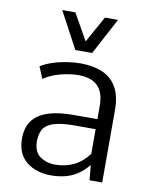

<svg xmlns="http://www.w3.org/2000/svg" viewBox="-87 -839 720 912"><g transform="rotate(10 273.0 -382.5)"><path d="M222.7 8.8Q148.9 8.8 102.5 -29.1Q56.2 -66.9 56.2 -140.6Q56.2 -177.2 68.8 -205.6Q81.5 -233.9 108.2 -253.2Q134.8 -272.5 177.2 -282.5Q219.7 -292.5 278.3 -292.5H393.1V-356.9Q393.1 -421.4 361.8 -452.1Q330.6 -482.9 268.6 -482.9Q230 -482.9 184.1 -471.2Q138.2 -459.5 102.1 -435.5L78.6 -492.2Q103 -507.3 134.5 -517.8Q166 -528.3 200.9 -533.9Q235.8 -539.6 269 -539.6Q328.1 -539.6 372.8 -521.2Q417.5 -502.9 442.6 -461.2Q467.8 -419.4 467.8 -348.6V0H406.7L399.9 -72.8Q375 -42 347.2 -24.2Q319.3 -6.3 288.1 1.2Q256.8 8.8 222.7 8.8ZM232.9 -44.9Q280.8 -44.9 321.3 -64.2Q361.8 -83.5 393.1 -125V-244.1H290.5Q226.1 -244.1 190.7 -232.4Q155.3 -220.7 141.8 -197.8Q128.4 -174.8 128.4 -140.1Q128.4 -88.9 159.2 -66.9Q189.9 -44.9 232.9 -44.9ZM232.9 -597.7 138.7 -773.9H202.1L273.9 -646.5L344.7 -773.9H407.7L314 -597.7Z"/></g></svg>

Font: Comme Light
Style: Regular
Weight: 300
Version: Version 1.000;gftools[0.9.27]